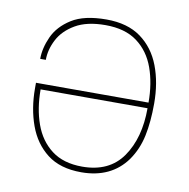

<svg xmlns="http://www.w3.org/2000/svg" viewBox="-66 -602 662 672"><g transform="rotate(10 265.0 -266.0)"><path d="M265 5Q190 5 144 -30.5Q98 -66 76.5 -125.5Q55 -185 55 -256V-276H455Q455 -344 435.5 -398.5Q416 -453 373 -485Q330 -517 260 -517Q194 -517 153 -493Q112 -469 93.5 -433Q75 -397 75 -361H55Q55 -399 73.5 -440Q92 -481 136.5 -509Q181 -537 260 -537Q335 -537 382.5 -502.5Q430 -468 452.5 -409Q475 -350 475 -276Q475 -211 464.5 -161Q454 -111 426 -71Q371 5 265 5ZM265 -15Q361 -15 408 -82.5Q455 -150 455 -256H75Q75 -188 94.5 -133.5Q114 -79 156 -47Q198 -15 265 -15Z"/></g></svg>

Font: Tanohe Sans Thin
Style: Regular
Weight: 100
Designer: Village Type and Design LLC & Cristiano Sobral
Foundry: Cooper Hewitt Smithsonian Design Museum
Version: Version 1.00;September 29, 2021;FontCreator 13.0.0.2655 64-b